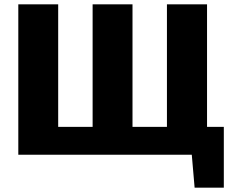

<svg xmlns="http://www.w3.org/2000/svg" viewBox="-20 -710 1066 881"><path d="M930 -128V-690H746V-128H588V-690H405V-128H247V-690H64V0H860L873 151H1007V-128Z"/></svg>

Font: Exo 2 Extra Bold
Style: Regular
Weight: 800
Designer: Natanael Gama
Version: Version 1.001;PS 001.001;hotconv 1.0.88;makeotf.lib2.5.64775